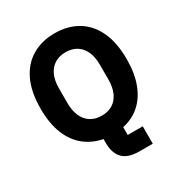

<svg xmlns="http://www.w3.org/2000/svg" viewBox="-203 -856 1120 1186"><g transform="rotate(-30 357.0 -263.0)"><path d="M542 60V184H448Q367 184 330 146Q293 108 293 36V7Q219 -7 164 -51.5Q109 -96 79.5 -170.5Q50 -245 50 -349Q50 -468 88 -548Q126 -628 195.5 -669Q265 -710 357 -710Q450 -710 519 -669Q588 -628 626 -548Q664 -468 664 -349Q664 -248 636 -174.5Q608 -101 557 -56Q506 -11 435 4V60ZM357 -123Q403 -123 435.5 -143.5Q468 -164 485.5 -203Q503 -242 503 -297V-401Q503 -457 485.5 -495.5Q468 -534 435.5 -554.5Q403 -575 357 -575Q312 -575 279 -554.5Q246 -534 228.5 -495.5Q211 -457 211 -401V-297Q211 -242 228.5 -203Q246 -164 279 -143.5Q312 -123 357 -123Z"/></g></svg>

Font: IBM Plex Sans
Style: Regular
Weight: 400
Designer: Mike Abbink, Paul van der Laan, Pieter van Rosmalen
Foundry: Bold Monday
Version: Version 3.201